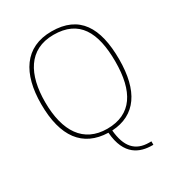

<svg xmlns="http://www.w3.org/2000/svg" viewBox="-217 -861 1120 1214"><g transform="rotate(-30 343.0 -253.5)"><path d="M537 218H544V193H528C427 193 375 133 364 10C540 0 627 -129 627 -358C627 -591 546 -725 344 -725C148 -725 58 -581 58 -359C58 -121 153 5 336 10C349 183 449 218 537 218ZM343 -15C171 -15 86 -144 86 -358C86 -556 161 -700 344 -700C530 -700 599 -573 599 -358C599 -142 522 -15 343 -15Z"/></g></svg>

Font: Noto Serif Sinhala Thin
Style: Regular
Weight: 100
Designer: Jelle Bosma - Monotype Design Team
Foundry: Monotype Imaging Inc.
Version: Version 2.007